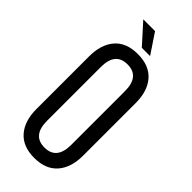

<svg xmlns="http://www.w3.org/2000/svg" viewBox="-273 -886 934 934"><g transform="rotate(45 194.5 -419.0)"><path d="M93 -845H174L243 -742H186ZM355 -531V-169Q355 -87 314 -40Q273 7 194 7Q116 7 75 -40Q34 -87 34 -169V-531Q34 -613 74.5 -660Q115 -707 194 -707Q273 -707 314 -660Q355 -613 355 -531ZM111 -535V-165Q111 -64 194 -64Q277 -64 277 -165V-535Q277 -636 194 -636Q111 -636 111 -535Z"/></g></svg>

Font: TypoPRO Bebas Neue
Style: Regular
Weight: 400
Designer: Ryoichi Tsunekawa
Foundry: Ryoichi Tsunekawa
Version: Version 001.003